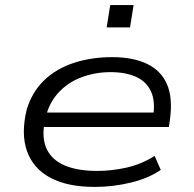

<svg xmlns="http://www.w3.org/2000/svg" viewBox="-20 -728 762 756"><path d="M353 8Q246 8 178.5 -28Q111 -64 86.5 -132.5Q62 -201 85 -296Q106 -366 154 -412Q202 -458 271 -480.5Q340 -503 422 -503Q503 -503 558 -477Q613 -451 637 -397.5Q661 -344 649 -256L645 -228H129L138 -285H612L582 -262Q593 -327 575 -367Q557 -407 515.5 -425.5Q474 -444 416 -444Q354 -444 299 -423Q244 -402 206 -358.5Q168 -315 156 -249L155 -245Q144 -181 165 -139Q186 -97 236 -76Q286 -55 363 -55Q420 -55 478 -68Q536 -81 589 -114L613 -59Q565 -26 495 -9Q425 8 353 8ZM400 -620 414 -708H506L492 -620Z"/></svg>

Font: Nunito Sans 7pt Expanded Light
Style: Italic
Weight: 300
Width: 7
Italic angle: -9°
Designer: Vernon Adams
Foundry: Vernon Adams
Version: Version 3.101;gftools[0.9.27]